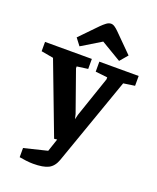

<svg xmlns="http://www.w3.org/2000/svg" viewBox="-183 -815 885 1083"><g transform="rotate(20 259.0 -273.5)"><path d="M149 173Q129 173 105.5 170Q82 167 66 164V109L205 75L249 -56L293 -8L213 0L51 -427L-22 -440V-496H259V-436L193 -427V-416L279 -173L286 -144L293 -173L376 -416V-428L304 -436V-496H540V-437L472 -427L286 101Q271 142 240.5 157.5Q210 173 149 173ZM407 -538 286 -610 169 -539 137 -581 238 -685Q252 -699 266 -709.5Q280 -720 294 -720Q305 -720 316.5 -712Q328 -704 339 -693L447 -585Z"/></g></svg>

Font: Faustina Light
Style: Bold
Weight: 700
Version: Version 1.200